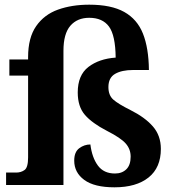

<svg xmlns="http://www.w3.org/2000/svg" viewBox="-20 -790 746 820"><path d="M469 10Q383 10 340 -21.5Q297 -53 297 -104Q297 -141 318.5 -157Q340 -173 366 -173Q373 -117 398 -83Q423 -49 471 -49Q501 -49 519.5 -67Q538 -85 538 -121Q538 -153 517 -177Q496 -201 437 -231Q373 -264 342.5 -299.5Q312 -335 312 -395Q312 -469 357.5 -504Q403 -539 474 -544Q473 -639 445.5 -676.5Q418 -714 361 -714Q310 -714 280.5 -680Q251 -646 251 -573V0H6V-53H49Q70 -53 85 -64Q100 -75 100 -118V-467H20V-536H100V-546Q100 -629 134.5 -678.5Q169 -728 228 -749Q287 -770 361 -770Q455 -770 510.5 -739Q566 -708 590.5 -646.5Q615 -585 616 -491H548Q500 -491 471.5 -474.5Q443 -458 443 -418Q443 -383 464 -364.5Q485 -346 537 -320Q599 -289 633 -250Q667 -211 667 -154Q667 -74 614.5 -32Q562 10 469 10Z"/></svg>

Font: Noto Serif
Style: Bold
Weight: 700
Designer: Monotype Design Team
Foundry: Monotype Imaging Inc.
Version: Version 2.014